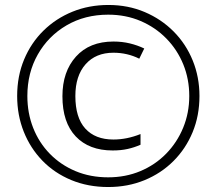

<svg xmlns="http://www.w3.org/2000/svg" viewBox="-20 -836 871 772"><path d="M415 -84Q334 -84 266.5 -112Q199 -140 150.5 -190Q102 -240 75.5 -306.5Q49 -373 49 -450Q49 -530 77 -597Q105 -664 155 -713Q205 -762 271.5 -789Q338 -816 416 -816Q495 -816 562 -787.5Q629 -759 678.5 -709Q728 -659 755 -592.5Q782 -526 782 -450Q782 -371 754.5 -304.5Q727 -238 677.5 -188.5Q628 -139 561 -111.5Q494 -84 415 -84ZM415 -123Q485 -123 544.5 -148Q604 -173 648 -218Q692 -263 716.5 -322.5Q741 -382 741 -450Q741 -518 717 -577Q693 -636 649 -681Q605 -726 545.5 -751.5Q486 -777 415 -777Q321 -777 247.5 -734Q174 -691 132 -617Q90 -543 90 -450Q90 -381 113.5 -321.5Q137 -262 180.5 -217.5Q224 -173 283.5 -148Q343 -123 415 -123ZM433 -231Q338 -231 284.5 -287.5Q231 -344 231 -449Q231 -548 285.5 -608.5Q340 -669 436 -669Q471 -669 502 -661.5Q533 -654 560 -641L540 -600Q516 -612 490 -618Q464 -624 436 -624Q365 -624 324 -577.5Q283 -531 283 -450Q283 -363 323 -319Q363 -275 436 -275Q490 -275 545 -297V-254Q520 -243 493 -237Q466 -231 433 -231Z"/></svg>

Font: Noto Sans Telugu UI SemiCondensed Light
Style: Regular
Weight: 300
Width: 4
Designer: Jelle Bosma - Monotype Design Team
Foundry: Monotype Imaging Inc.
Version: Version 2.005; ttfautohint (v1.8.4.7-5d5b)